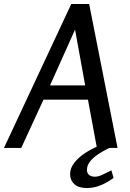

<svg xmlns="http://www.w3.org/2000/svg" viewBox="-33 -745 655 967"><path d="M416 -725 559 0H455L410 -243H186L74 0H-13L326 -725ZM345 -596 219 -315H396ZM541 -11Q526 -4 503 7.5Q480 19 457.5 34.5Q435 50 420 69Q405 88 405 111Q405 127 415.5 136Q426 145 446 145Q462 145 485 134Q508 123 528 113L539 151Q527 160 506 172.5Q485 185 459 193.5Q433 202 403 202Q363 202 341.5 182.5Q320 163 320 132Q320 102 341 75Q362 48 394 27Q426 6 460 -8.5Q494 -23 521 -29Z"/></svg>

Font: Rosario Medium
Style: Italic
Weight: 500
Italic angle: -8.05°
Version: Version 1.201